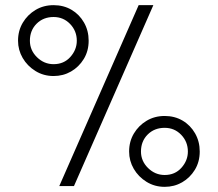

<svg xmlns="http://www.w3.org/2000/svg" viewBox="-20 -721 845 745"><path d="M210 1 518 -701H575L267 1ZM188 -426Q149 -426 117.5 -445.5Q86 -465 68 -496Q50 -527 50 -563Q50 -602 68.5 -633Q87 -664 118 -682.5Q149 -701 188 -701Q227 -701 257.5 -683Q288 -665 306 -633.5Q324 -602 324 -563Q324 -523 305 -492Q286 -461 255.5 -443.5Q225 -426 188 -426ZM188 -472Q228 -472 253 -500Q278 -528 278 -563Q278 -601 252 -628Q226 -655 188 -655Q148 -655 122 -629Q96 -603 96 -563Q96 -526 123.5 -499Q151 -472 188 -472ZM619 4Q580 4 548.5 -15.5Q517 -35 499 -66Q481 -97 481 -133Q481 -172 499.5 -203Q518 -234 549 -252.5Q580 -271 619 -271Q658 -271 688.5 -253Q719 -235 737 -203.5Q755 -172 755 -133Q755 -93 736 -62Q717 -31 686.5 -13.5Q656 4 619 4ZM619 -42Q659 -42 684 -70Q709 -98 709 -133Q709 -171 683 -198Q657 -225 619 -225Q579 -225 553 -199Q527 -173 527 -133Q527 -96 554.5 -69Q582 -42 619 -42Z"/></svg>

Font: Kulim Park ExtraLight
Style: Regular
Weight: 275
Designer: Noponies / Dale Sattler
Foundry: Noponies
Version: Version 1.000; ttfautohint (v1.8.3)